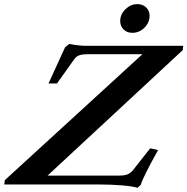

<svg xmlns="http://www.w3.org/2000/svg" viewBox="-82 -882 895 918"><path d="M550.3 -725.1Q524.9 -725.1 508.8 -741.2Q492.7 -757.3 492.7 -781.7Q492.7 -813.5 517.8 -837.9Q543 -862.3 574.2 -862.3Q600.1 -862.3 616.7 -846.7Q633.3 -831.1 633.3 -806.6Q633.3 -774.9 608.9 -750Q584.5 -725.1 550.3 -725.1ZM575.2 16.1Q554.7 8.8 502 4.4Q449.2 0 390.6 0H-61.5L-59.1 -20.5L599.1 -623H341.3Q313 -623 297.9 -617.9Q282.7 -612.8 272.9 -598.6L190.4 -482.9H149.9L229.5 -656.7L249.5 -671.9Q296.4 -663.1 325.2 -663.1H793.9L792 -642.6L145.5 -42.5H487.8Q513.7 -42.5 528.3 -48.6Q543 -54.7 555.7 -70.8L636.2 -172.9L673.8 -164.6Q599.1 -30.3 591.3 1.5Z"/></svg>

Font: Elstob 8pt SemiBold
Style: Italic
Weight: 600
Italic angle: -20°
Designer: Peter S. Baker
Version: Version 1.015